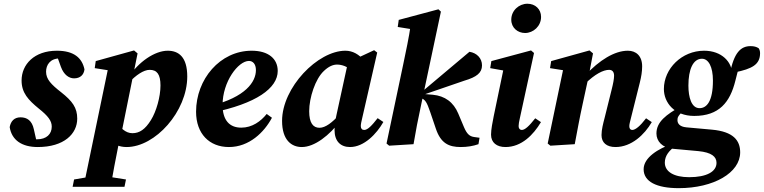

<svg xmlns="http://www.w3.org/2000/svg" viewBox="-20 -769 4074 1024"><path d="M176.7 -7.5 160.4 -80.1C150.5 -125.9 124.1 -143.3 89.6 -143.3C56.3 -143.3 37.4 -122.9 31.7 -91.1C42.3 -22.4 95.7 15.2 181.4 15.2C321.8 15.2 391.9 -55.4 391.9 -136.2C391.9 -194.2 366.6 -229.3 305.9 -277.2C253.2 -318.4 225.7 -346.1 225.7 -386.6C225.7 -421.8 246.6 -457.4 299 -457.4C315 -457.4 329.4 -456.8 343.7 -456L281.9 -476.2L305 -412.2C320.8 -369.2 348.6 -351.1 375.2 -351.1C408.3 -351.1 427.4 -370.6 430.5 -399C417.7 -459.7 374.8 -498.5 283.4 -498.5C162.4 -498.5 95.1 -425 95.1 -339.8C95.1 -273.9 130.9 -235.7 186.7 -190.1C236.5 -150.5 256 -124.5 256 -93.7C256 -53.9 228 -26 177.5 -26C156.1 -26 137.3 -26.6 114.9 -28.5L176.7 -7.5Z M425.4 227.3H569.9C582.1 155.7 595.5 86.1 615.3 -13.3L622.2 -31.3L713.7 -484.2L695 -500L490.6 -443.2L485.2 -405.6L611.4 -385.6L558.6 -414.7L425.4 227.3ZM552.6 -30.6C582.7 1.3 616.5 15.2 655.3 15.2C808 15.2 978.7 -174.4 978.7 -361.1C978.7 -465.5 932.4 -498.5 874.7 -498.5C806.1 -498.5 718.7 -440.1 662.9 -353.6L669.6 -330.6C704.6 -367.2 745.2 -396.5 778.5 -396.5C817.2 -396.5 835.9 -372.4 835.9 -313.2C835.9 -252.8 813.8 -174.6 785.1 -128.8C754.4 -78.8 723.5 -58.6 686.3 -58.6C648.9 -58.6 619.9 -87.6 593.1 -130.3L552.6 -30.6ZM367.3 227.3H643.9L651.9 188.2L529.3 168.8H487.9L375.1 188.2L367.3 227.3Z M1200.9 15.2C1309.3 15.2 1389.2 -63.6 1430.4 -141L1402.4 -161.2C1371 -122.1 1325.3 -88.2 1266.7 -88.2C1204.5 -88.2 1167 -127.2 1167 -209.2C1167 -333.5 1250.6 -444 1307.7 -444C1328.4 -444 1344.9 -427.8 1344.9 -395.1C1344.9 -332.3 1290 -251.4 1105.9 -204.8L1108.5 -167.6C1347.5 -216.2 1461.2 -299 1461.2 -390.7C1461.2 -455.4 1411.7 -498.5 1322.5 -498.5C1153.2 -498.5 1025.7 -346.3 1025.7 -173C1025.7 -55.8 1096.6 15.2 1200.9 15.2Z M1589.5 15.2C1657.7 15.2 1737.3 -46.8 1797.2 -127L1791.1 -159.1C1752.1 -115.4 1715.8 -87.5 1683.9 -87.5C1650.1 -87.5 1629 -112.9 1629 -176C1629 -247 1661.2 -348.1 1707.8 -390.9C1732.5 -414.4 1755.7 -424.6 1777.6 -424.6C1804.7 -424.6 1831.5 -413 1855.1 -396.3L1922.8 -445.8C1894.6 -478.9 1861.4 -498.5 1822 -498.5C1674.5 -498.5 1484.4 -302.5 1484.4 -124.2C1484.4 -21.3 1535.1 15.2 1589.5 15.2ZM1846.9 15.2C1921.8 15.2 1988.9 -55.3 2024.6 -118.4L1994.1 -138.8C1963.4 -99.4 1941 -75.9 1922.5 -75.9C1910.9 -75.9 1904.3 -83.2 1904.3 -96.5C1904.3 -107 1907.3 -120.8 1911.8 -139.3L1991.8 -488.7L1975.3 -501.3L1835.7 -436.2L1774.2 -154.4C1767.9 -125 1764.2 -101.1 1764.2 -75.7C1764.2 -14.4 1797.5 15.2 1846.9 15.2Z M2041.5 -3.6 2055.5 8 2185.5 0C2197.5 -72.2 2208.7 -129.2 2227.1 -215.1L2331.5 -707L2318.3 -719.4L2106.6 -662.9L2101.2 -625.2L2227.5 -604.9L2170.9 -638.8C2160.9 -567.7 2145 -495.8 2130.3 -424.6L2041.5 -3.6ZM2531.8 0 2537.6 -34.3 2508.6 -38.3C2484.1 -41.8 2469.9 -54.8 2454.4 -91.3L2423.9 -163.7C2398.7 -223.8 2353.3 -257.5 2288.1 -263.7L2232.4 -268.3L2228.7 -260.5L2456.7 -338.8C2522.3 -358.1 2550.7 -380.7 2550.7 -420.4C2550.7 -457.7 2523.5 -486.8 2483.7 -492.8L2212 -264.2L2211.4 -251.6L2222 -247.8C2249.1 -237.8 2256.4 -223.8 2274.7 -170.7L2304.5 -82.9C2330.6 -4.9 2373.7 15.2 2437 15.2C2472 15.2 2503.3 10 2531.8 0Z M2598.9 -51C2598.9 -8.3 2629.2 15.2 2675.7 15.2C2761.9 15.2 2825.1 -50.4 2865.1 -117.7L2834.6 -138.1C2801.5 -95.9 2779.6 -75.9 2762.8 -75.9C2753.3 -75.9 2745.9 -83.2 2745.9 -96.5C2745.9 -107 2748.5 -120.8 2752.7 -139.3L2828.1 -486.4L2812.2 -500L2600.6 -443.2L2594.4 -405.6L2690.6 -388.5L2668.6 -416.2L2613.2 -149.7C2607.1 -119.5 2598.9 -78 2598.9 -51ZM2780.3 -593C2824.7 -593 2865.7 -629.7 2865.7 -678.8C2865.7 -719.8 2835 -749.1 2792.9 -749.1C2748.5 -749.1 2706.8 -713.6 2706.8 -664C2706.8 -620 2741.8 -593 2780.3 -593Z M3188.1 -48.5C3188.1 -8.3 3215 15.2 3262.6 15.2C3347.9 15.2 3417.2 -50.7 3456.2 -117.7L3425.7 -138.1C3394.1 -96.7 3369.1 -75.9 3352 -75.9C3342.2 -75.9 3336.3 -82.9 3336.3 -96.2C3336.3 -106.2 3340.2 -120 3345 -139.3L3392.2 -327.9C3400.2 -359.5 3404.8 -388.2 3404.8 -415.1C3404.8 -471.2 3372 -498.5 3328.6 -498.5C3258.2 -498.5 3176.6 -448.6 3101 -366.9L3101 -322.7C3152.9 -373.6 3197.3 -396.5 3228.8 -396.5C3244.3 -396.5 3255.1 -386.9 3255.1 -365.3C3255.1 -348.9 3250 -321.7 3242 -290.6L3204.8 -141C3196.9 -110.8 3188.1 -78 3188.1 -48.5ZM3045.3 0C3059 -72.4 3071.7 -142.9 3087.5 -214.3L3119.2 -360.7L3142.7 -484.2L3124 -500L2919.6 -443.2L2913.4 -405.6L3039.9 -385.6L2986.9 -414.7L2901 -3.6L2915.4 8L3045.3 0Z M3481 -57C3481 -15.8 3512.4 19 3567.3 24.4L3705.2 37C3774.6 44 3801.4 66.2 3801.4 99.5C3801.4 146.9 3748 176 3655.5 176C3574.5 176 3525.7 147 3525.7 98.4C3525.7 61.1 3549.4 32.7 3584.6 8.3L3566.1 -2.3C3491.3 23.5 3412.7 71.1 3412.7 133.6C3412.7 199.8 3481.9 234.5 3599.9 234.5C3786.8 234.5 3927.6 152.1 3927.6 43.5C3927.6 -20 3891.2 -67.1 3777 -77.5L3641 -89.8C3602.9 -93.3 3593.1 -112 3593.1 -128.3C3593.1 -142.7 3595.6 -152.9 3633.3 -185.8L3613.4 -203C3532.5 -157.5 3481 -119.1 3481 -57ZM3711 -192.1C3667.7 -191.8 3651.5 -250.4 3651.5 -312.3C3651.5 -398.8 3676.1 -455.2 3723.3 -455.7C3758.8 -456 3782.3 -412.7 3782.3 -339.3C3782.3 -227.1 3748.3 -192.3 3711 -192.1ZM3520.7 -294.3C3520.7 -221.7 3576.8 -150.7 3682.4 -150.7C3815.2 -150.7 3873.5 -223.1 3902.1 -339.1C3909.3 -367.3 3914.9 -392.1 3923.7 -415.3L3900.7 -383.3C3990 -402.1 4033.7 -423.7 4033.7 -485.4C4033.7 -497.8 4030.4 -505.2 4026.1 -511.9C4014 -519.5 4001.2 -523 3982.7 -523C3931.1 -523 3894 -488.6 3872.7 -374.7L3884.7 -373.6C3884.9 -438.1 3829.2 -498.5 3735.4 -498.5C3616.5 -498.5 3520.7 -403.3 3520.7 -294.3Z"/></svg>

Font: Source Serif Variable
Style: Italic
Weight: 389
Italic angle: -12°
Designer: Frank Grießhammer
Foundry: Adobe Systems Incorporated
Version: Version 3.001;hotconv 1.0.111;makeotfexe 2.5.65597